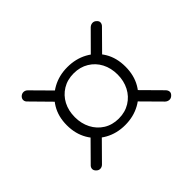

<svg xmlns="http://www.w3.org/2000/svg" viewBox="-99 -719 767 767"><g transform="rotate(-45 285.0 -335.5)"><path d="M75.5 -156.5Q68 -150 67.5 -141.2Q67 -132.5 75 -125Q82.5 -117.5 91.8 -118Q101 -118.5 108 -125.5L198.5 -217L165 -247ZM74.5 -545.5Q67 -538 67.5 -529.2Q68 -520.5 75.5 -514L165 -423L197 -454.5L108 -544.5Q101 -551.5 91.8 -552Q82.5 -552.5 74.5 -545.5ZM498 -545.5Q490.5 -553 481 -552.5Q471.5 -552 464 -545L373.5 -454L406.5 -423L497 -514.5Q504.5 -521.5 505.2 -530Q506 -538.5 498 -545.5ZM498 -124.5Q506 -132 505.2 -140.2Q504.5 -148.5 497 -156L407.5 -246.5L374.5 -215.5L464 -125Q471.5 -118 481 -117.5Q490.5 -117 498 -124.5ZM285 -171Q332.5 -171 370.2 -191.8Q408 -212.5 429.5 -249.5Q451 -286.5 451 -335.5Q451 -385 429.2 -421.5Q407.5 -458 370 -478.2Q332.5 -498.5 285 -498.5Q238.5 -498.5 201 -478Q163.5 -457.5 141.5 -421Q119.5 -384.5 119.5 -335.5Q119.5 -287 141.2 -249.8Q163 -212.5 200.5 -191.8Q238 -171 285 -171ZM285.5 -207.5Q249.5 -207.5 222.2 -224.5Q195 -241.5 180 -270.5Q165 -299.5 165 -335.5Q165 -372.5 180 -401Q195 -429.5 222.2 -446.2Q249.5 -463 285.5 -463Q321.5 -463 349 -446.2Q376.5 -429.5 391.5 -400.8Q406.5 -372 406.5 -335.5Q406.5 -299.5 391.5 -270.5Q376.5 -241.5 349 -224.5Q321.5 -207.5 285.5 -207.5Z"/></g></svg>

Font: Fraunces 36pt
Style: Regular
Weight: 400
Version: Version 1.000;[b76b70a41]